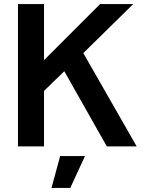

<svg xmlns="http://www.w3.org/2000/svg" viewBox="-20 -725 717 951"><path d="M143 -221 145 -428H199L476 -705H640L357 -427L332 -405ZM69 0V-705H198V0ZM509 0 285 -396 380 -484 657 0ZM235 206 278 48H401L328 206Z"/></svg>

Font: TikTok Sans 24pt SemiBold
Style: Regular
Weight: 600
Version: Version 4.000